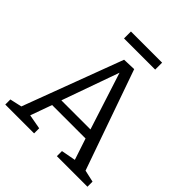

<svg xmlns="http://www.w3.org/2000/svg" viewBox="-224 -1001 1156 1156"><g transform="rotate(45 354.5 -423.0)"><path d="M633 -44.3 610 -64.3 704 -43.3V0H443.7V-43.3L548.3 -63L539.7 -49.3L486.7 -209L501.7 -197.3H196.3L210 -209.3L153 -50.7L148.3 -61.7L249.7 -43.3V0H4.3V-43.3L95.7 -63.7L75.3 -46L319.3 -696.7L402.3 -699.7ZM220.7 -244 212.7 -256.7H486.3L477.3 -243L346.3 -649.7L365 -649.3ZM493.7 -846V-787H228.3V-846Z"/></g></svg>

Font: Bitter Thin
Style: Regular
Weight: 100
Designer: Sol Matas, and Bitter project Authors
Foundry: Sol Matas
Version: Version 2.002